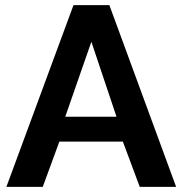

<svg xmlns="http://www.w3.org/2000/svg" viewBox="-20 -730 712 750"><path d="M267.1 -710H407.2L668 0H525.9L460 -176.8H211.9L147 0H4.9ZM435.1 -273.9 336.9 -566.9 234.9 -273.9Z"/></svg>

Font: Rawline
Style: Bold
Weight: 700
Designer: Matt McInerney, Pablo Impallari, Rodrigo Fuenzalida
Foundry: Matt McInerney, Pablo Impallari, Rodrigo Fuenzalida
Version: Version 4.020;PS 004.020;hotconv 1.0.88;makeotf.lib2.5.64775